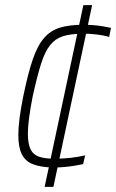

<svg xmlns="http://www.w3.org/2000/svg" viewBox="-20 -716 450 744"><path d="M185 -67Q138 -68 108 -79.5Q78 -91 64.5 -118.5Q51 -146 51 -192Q51 -221 56 -259.5Q61 -298 70 -342Q88 -430 106.5 -484.5Q125 -539 150.5 -568.5Q176 -598 212.5 -609Q249 -620 304 -620Q323 -620 342 -618.5Q361 -617 379 -614Q397 -611 410 -608L403 -573Q383 -579 354 -582.5Q325 -586 298 -585Q253 -585 223.5 -575.5Q194 -566 174 -541Q154 -516 139 -468.5Q124 -421 107 -344Q98 -299 93 -261.5Q88 -224 88 -198Q88 -160 98 -138.5Q108 -117 130.5 -109Q153 -101 192 -101Q224 -101 254.5 -104.5Q285 -108 310 -114L302 -80Q288 -77 270 -74Q252 -71 231 -69Q210 -67 185 -67ZM153 8 303 -696H337L187 8Z"/></svg>

Font: Saira SemiCondensed Thin
Style: Italic
Weight: 250
Width: 4
Italic angle: -12°
Designer: Hector Gatti with collaboration of the Omnibus-Type team
Foundry: Omnibus-Type
Version: Version 1.101